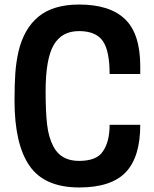

<svg xmlns="http://www.w3.org/2000/svg" viewBox="-20 -813 680 846"><path d="M329 13Q176 13 110 -82.5Q44 -178 44 -370Q44 -442 47.5 -490.5Q51 -539 61 -584Q85 -687 150 -740Q215 -793 329 -793Q464 -793 531 -728.5Q598 -664 598 -521V-487H463Q463 -590 432.5 -633Q402 -676 328 -676Q252 -676 216.5 -614.5Q181 -553 181 -410Q181 -321 187.5 -264.5Q194 -208 215 -168Q248 -104 328 -104Q407 -104 434 -147Q463 -189 463 -263H598Q598 -121 534 -54Q470 13 329 13Z"/></svg>

Font: Tanohe Sans SemiBold
Style: Regular
Weight: 600
Designer: Village Type and Design LLC & Cristiano Sobral
Foundry: Cooper Hewitt Smithsonian Design Museum
Version: Version 1.00;September 29, 2021;FontCreator 13.0.0.2655 64-b